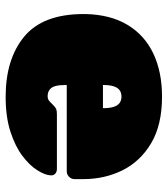

<svg xmlns="http://www.w3.org/2000/svg" viewBox="22 -592 580 663"><g transform="rotate(90 311.5 -260.0)"><path d="M314 10Q183 10 105.5 -54.5Q28 -119 28 -259Q28 -261 28 -263Q28 -265 28 -266Q30 -352 65.5 -411Q101 -470 164.5 -500Q228 -530 313 -530Q411 -530 474 -492.5Q537 -455 567.5 -393.5Q598 -332 598 -258V-228Q598 -217 590 -209Q582 -201 571 -201H273Q273 -200 273 -199Q273 -198 273 -196Q273 -176 276.5 -162.5Q280 -149 289 -142Q298 -135 312 -135Q318 -135 322.5 -137Q327 -139 331.5 -143.5Q336 -148 341 -153Q350 -162 356 -164.5Q362 -167 374 -167H563Q573 -167 579.5 -161Q586 -155 585 -145Q584 -126 567.5 -99.5Q551 -73 518 -48Q485 -23 434 -6.5Q383 10 314 10ZM273 -326H353V-327Q353 -349 348.5 -363Q344 -377 335 -383.5Q326 -390 313 -390Q300 -390 291 -383.5Q282 -377 277.5 -363Q273 -349 273 -327Z"/></g></svg>

Font: Rubik Black
Style: Regular
Weight: 900
Designer: Hubert and Fischer
Foundry: Hubert and Fischer
Version: Version 2.300;gftools[0.9.30]